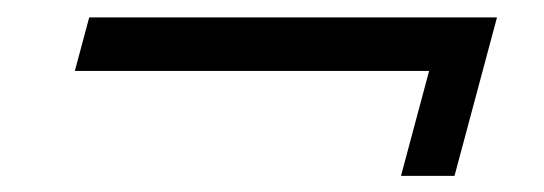

<svg xmlns="http://www.w3.org/2000/svg" viewBox="-20 -402 640 226"><path d="M452 -195H515L565 -381.5H85L68.1 -318.5H485.1Z"/></svg>

Font: Manrope
Style: RegularItalic
Weight: 400
Italic angle: -15°
Designer: Mikhail Sharanda
Foundry: Mikhail Sharanda
Version: Version 4.502;hotconv 1.0.109;makeotfexe 2.5.65596